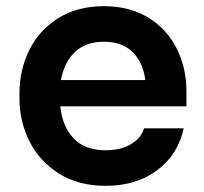

<svg xmlns="http://www.w3.org/2000/svg" viewBox="-20 -582 660 621"><path d="M43 -262V-281Q43 -355 74.5 -419.5Q106 -484 168 -523Q230 -562 316 -562Q400 -562 460.5 -524.5Q521 -487 552 -424Q583 -361 583 -288V-238H175Q182 -172 218.5 -134Q255 -96 322 -96Q371 -96 404 -116Q437 -136 446 -167H574Q556 -82 488.5 -31.5Q421 19 322 19Q233 19 170 -21Q107 -61 75 -125.5Q43 -190 43 -262ZM450 -323Q442 -382 408 -414.5Q374 -447 316 -447Q258 -447 223 -414.5Q188 -382 177 -323Z"/></svg>

Font: Sora-SIA SemiBold
Style: Regular
Weight: 600
Designer: Jonathan Barnbrook, Julián Moncada
Foundry: Barnbrook Fonts
Version: Version 2.000